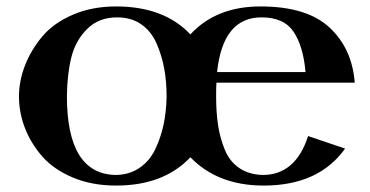

<svg xmlns="http://www.w3.org/2000/svg" viewBox="-20 -562 1152 597"><path d="M1083 -305H653Q652 -291 652 -264Q652 -213 658 -173Q664 -133 679 -96.5Q694 -60 724 -39.5Q754 -19 797 -18Q899 -18 938 -139L1053 -100Q971 15 800 15Q657 15 572 -73Q489 15 341 15Q266 15 206.5 -10Q147 -35 111.5 -75.5Q76 -116 57.5 -164Q39 -212 39 -262Q39 -310 57.5 -358Q76 -406 111 -448Q146 -490 206 -516Q266 -542 341 -542Q490 -542 572 -455Q652 -542 790 -542Q934 -542 1004.5 -476.5Q1075 -411 1083 -305ZM188 -264Q188 -22 338 -18Q381 -18 413 -39.5Q445 -61 462.5 -97.5Q480 -134 488.5 -174Q497 -214 498 -260V-262Q498 -309 490.5 -349.5Q483 -390 466.5 -427.5Q450 -465 419 -486.5Q388 -508 344 -508Q287 -508 251 -472Q215 -436 202 -384.5Q189 -333 188 -264ZM793 -508Q673 -508 655 -338H930Q923 -418 893 -463Q863 -508 793 -508Z"/></svg>

Font: Uncial Antiqua
Style: Regular
Weight: 400
Designer: Astigmatic (AOETI)
Foundry: Astigmatic (AOETI)
Version: Version 1.000